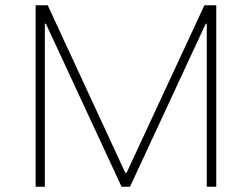

<svg xmlns="http://www.w3.org/2000/svg" viewBox="-20 -708 955 728"><path d="M115 0V-688H161L455 -53H460L755 -688H800V0H764V-618H760L473 0H441L154 -618H150V0Z"/></svg>

Font: Saira Thin Thin
Style: Regular
Weight: 250
Version: Version 1.101